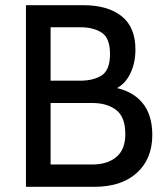

<svg xmlns="http://www.w3.org/2000/svg" viewBox="-20 -720 637 740"><path d="M80 0V-700H301Q395 -700 448.5 -657.8Q502 -615.5 502 -529Q502 -470.5 476.5 -426Q451 -381.5 400 -368L414 -384Q487 -372 527 -325.8Q567 -279.5 567 -200Q567 -108 507.8 -54Q448.5 0 344 0ZM175 -86H336Q394 -86 428.5 -115Q463 -144 463 -203Q463 -269 427.8 -296Q392.5 -323 336 -323H175ZM175 -409H289Q340 -409 372 -429.5Q404 -450 404 -512Q404 -573.5 372 -594.2Q340 -615 289 -615H175Z"/></svg>

Font: Cabin Resolve
Style: Regular-Resolve
Weight: 400
Designer: Pablo Impallari
Foundry: Pablo Impallari. http://www.impallari.com Igino Marini. http://www.ikern.com
Version: Version 3.001